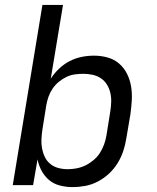

<svg xmlns="http://www.w3.org/2000/svg" viewBox="-20 -755 640 783"><path d="M276 8Q249 8 224 1.5Q199 -5 180.5 -20.5Q162 -36 150 -58Q138 -80 133 -105L115 0H32L153 -735H237L187 -434Q201 -456 221 -475Q241 -494 264.5 -506Q288 -518 313 -523Q338 -528 363 -528H364Q392 -528 419 -520.5Q446 -513 466 -495.5Q486 -478 498 -454Q510 -430 514.5 -403Q519 -376 517.5 -347.5Q516 -319 512 -290L495 -190Q491 -164 482.5 -138.5Q474 -113 459.5 -89.5Q445 -66 424.5 -47Q404 -28 379.5 -15Q355 -2 328.5 3Q302 8 276 8ZM256 -65Q274 -65 292.5 -68.5Q311 -72 328.5 -80.5Q346 -89 361.5 -102Q377 -115 387.5 -131.5Q398 -148 404.5 -166Q411 -184 414 -202L430 -302Q433 -321 433.5 -340.5Q434 -360 429.5 -378Q425 -396 415.5 -411Q406 -426 391 -436Q376 -446 357.5 -450Q339 -454 320 -454Q302 -454 284.5 -451.5Q267 -449 250.5 -441Q234 -433 219.5 -421Q205 -409 194.5 -393.5Q184 -378 178 -361Q172 -344 169 -327L153 -227Q150 -207 149 -187.5Q148 -168 151.5 -149.5Q155 -131 163 -114.5Q171 -98 185 -86.5Q199 -75 217.5 -70Q236 -65 256 -65Z"/></svg>

Font: Zed Sans Extended
Style: Italic
Weight: 400
Width: 7
Italic angle: -9°
Designer: Belleve Invis
Foundry: Belleve Invis
Version: Version 1.0.0; ttfautohint (v1.8.4)